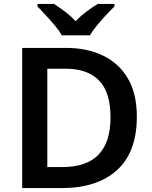

<svg xmlns="http://www.w3.org/2000/svg" viewBox="-20 -958 776 978"><path d="M677 -364Q677 -183 576 -91.5Q475 0 294 0H93V-714H315Q425 -714 506.5 -674Q588 -634 632.5 -556.5Q677 -479 677 -364ZM543 -360Q543 -488 484.5 -548Q426 -608 315 -608H221V-107H298Q543 -107 543 -360ZM295 -778Q282 -801 259.5 -828Q237 -855 213 -880.5Q189 -906 171 -925V-938H255Q282 -921 311 -899Q340 -877 365 -850Q391 -877 421 -899.5Q451 -922 478 -938H563V-925Q544 -907 520 -881Q496 -855 473.5 -828Q451 -801 438 -778Z"/></svg>

Font: Noto Sans Hanifi Rohingya SemiBold
Style: Regular
Weight: 600
Version: Version 2.101